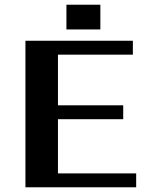

<svg xmlns="http://www.w3.org/2000/svg" viewBox="-20 -795 640 815"><path d="M406 -775V-670H262V-775ZM226 -59H558V0H88V-622H544V-563H226V-348H503V-289H226Z"/></svg>

Font: Sarpanch SemiBold
Style: Regular
Weight: 600
Designer: Manushi Parikh (Devanagari and Latin), Jyotish Sonowal (Devanagari)
Foundry: Indian Type Foundry
Version: Version 2.004;PS 1.0;hotconv 1.0.78;makeotf.lib2.5.61930; tt